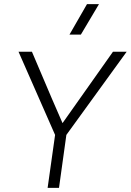

<svg xmlns="http://www.w3.org/2000/svg" viewBox="-20 -911 634 931"><path d="M594.2 -660.2 301.8 -256.8 266.1 0H210.9L247.1 -256.8L69.8 -660.2H134.8L231 -434.1L283.2 -314L527.8 -660.2ZM316.9 -743.2 401.9 -891.1H460L372.1 -743.2Z"/></svg>

Font: Human Sans Light
Style: Italic
Weight: 300
Italic angle: -8°
Designer: Tim Radville
Foundry: Continuum
Version: Version 1.000;FEAKit 1.0